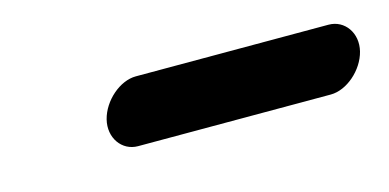

<svg xmlns="http://www.w3.org/2000/svg" viewBox="-28 -402 514 254"><g transform="rotate(-15 228.5 -275.0)"><path d="M140 -230H404C426 -230 450 -251 456 -275C462 -299 447 -320 425 -320H161C139 -320 115 -299 109 -275C103 -251 118 -230 140 -230Z"/></g></svg>

Font: Electronic
Style: CircIt
Weight: 900
Version: Version 1.011